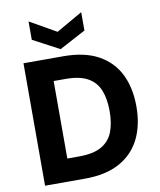

<svg xmlns="http://www.w3.org/2000/svg" viewBox="-98 -1004 899 1081"><g transform="rotate(-10 351.0 -463.5)"><path d="M71 0V-700H298Q420 -700 499 -656.5Q578 -613 616.5 -534.5Q655 -456 655 -350Q655 -245 616.5 -166.5Q578 -88 499 -44Q420 0 298 0ZM221 -129H289Q370 -129 416.5 -155.5Q463 -182 482.5 -231.5Q502 -281 502 -350Q502 -420 482.5 -469.5Q463 -519 416.5 -545.5Q370 -572 289 -572H221ZM291 -742 140 -822V-927L291 -841L441 -927V-822Z"/></g></svg>

Font: DM Sans 11pt Black
Style: Regular
Weight: 900
Version: Version 4.004;gftools[0.9.30]